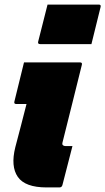

<svg xmlns="http://www.w3.org/2000/svg" viewBox="-20 -820 461 840"><path d="M85 -547H330Q341 -547 338 -536Q317 -451 296 -367Q275 -283 254 -199Q251 -188 255 -185Q259 -181 266 -181H297Q286 -139 275 -95.5Q264 -52 253 -10Q250 0 240 0H184Q90 0 58 -46Q26 -92 47 -176Q58 -218 71.5 -269.5Q85 -321 96 -365H51Q40 -365 43 -376ZM188 -800H412Q423 -800 420 -789L380 -627H156Q144 -627 147 -638Z"/></svg>

Font: Recursive Sn Lnr St Blk
Style: Italic
Weight: 900
Italic angle: -15°
Version: Version 1.079;hotconv 1.0.112;makeotfexe 2.5.65598; ttfautoh